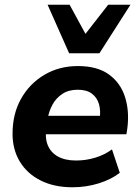

<svg xmlns="http://www.w3.org/2000/svg" viewBox="-20 -780 589 811"><path d="M286 11Q209 11 152 -17.5Q95 -46 64 -97Q33 -148 33 -215Q33 -299 69 -363Q105 -427 167.5 -464Q230 -501 309 -501Q391 -501 440 -465.5Q489 -430 508 -370.5Q527 -311 518 -239L514 -213H155L166 -291H417L401 -277Q406 -313 398 -340.5Q390 -368 368 -384.5Q346 -401 308 -401Q270 -401 243.5 -383.5Q217 -366 202 -338.5Q187 -311 181 -278L176 -243Q169 -199 181.5 -167.5Q194 -136 224.5 -119Q255 -102 301 -102Q343 -102 382.5 -114Q422 -126 453 -149L486 -50Q450 -22 397 -5.5Q344 11 286 11ZM272 -555 181 -760H274L341 -637L437 -760H531L400 -555Z"/></svg>

Font: Nunito Sans 12pt ExtraLight 12pt ExtraBold
Style: Italic
Weight: 800
Italic angle: -9°
Version: Version 3.101;gftools[0.9.27]